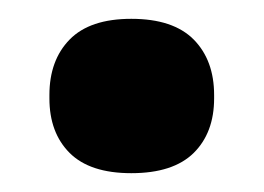

<svg xmlns="http://www.w3.org/2000/svg" viewBox="-20 -364 280 204"><path d="M119.5 -180Q75.5 -180 54 -201.5Q32.5 -223 32.5 -259.5V-263Q32.5 -300 54 -322Q75.5 -344 119.5 -344Q164 -344 185.8 -322Q207.5 -300 207.5 -263V-259.5Q207.5 -223 185.8 -201.5Q164 -180 119.5 -180Z"/></svg>

Font: Anek Latin Medium ExtraBold
Style: Regular
Weight: 800
Version: Version 1.003